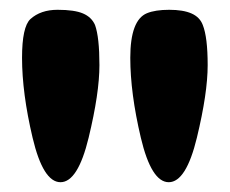

<svg xmlns="http://www.w3.org/2000/svg" viewBox="-20 -753 469 392"><path d="M25 -635Q25 -698 42 -714Q63 -733 97.5 -733Q132 -733 149.5 -725.5Q167 -718 174 -702Q183 -677 183 -620Q183 -563 161 -472Q139 -381 103.5 -381Q68 -381 46.5 -472Q25 -563 25 -635ZM246 -635Q246 -712 280 -726Q297 -733 325.5 -733Q354 -733 371 -725.5Q388 -718 394 -702Q404 -677 404 -620Q404 -563 382 -472Q360 -381 324.5 -381Q289 -381 267.5 -472Q246 -563 246 -635Z"/></svg>

Font: Fredoka One
Style: Regular
Weight: 400
Version: Version 1.001;April 7, 2020;FontCreator 12.0.0.2522 64-bit